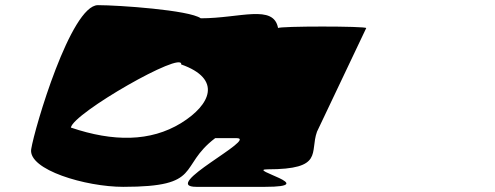

<svg xmlns="http://www.w3.org/2000/svg" viewBox="-20 -725 1920 745"><path d="M101 -146C89 -66 313 0 458 0C770 0 669 -78 815 -189H898C983 -189 597 0 742 0H1008C1228 0 933 -68 1018 -68C1238 -68 1181 -133 1210 -214L1401 -616C1402 -624 1060 -624 1059 -616C1042 -710 911 -654 759 -654C715 -686 439 -705 360 -705C255 -705 114 -228 101 -146ZM255 -230C264 -286 692 -531 683 -475C842 -419 799 -319 682 -247C564 -175 420 -174 255 -230Z"/></svg>

Font: Ampere
Style: UltExtIta
Weight: 400
Version: Version 1